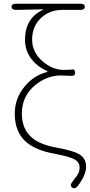

<svg xmlns="http://www.w3.org/2000/svg" viewBox="-20 -814 482 1028"><path d="M396 182Q381 201 366 190Q352 179 367 160L388 132Q395 123 400 113Q406 103 406 81Q406 54 378.5 39Q351 24 271 9Q173 -9 122 -52Q59 -106 59 -205Q59 -287 112 -351Q161 -410 228 -427Q234 -429 234 -431Q234 -433 228 -436Q180 -457 149 -497Q114 -542 114 -602Q114 -717 211 -762Q216 -764 211 -764L66 -761Q42 -761 42 -778Q42 -794 66 -794H410Q434 -794 434 -778Q434 -761 410 -761H312Q248 -761 202 -720Q152 -675 152 -602Q152 -533 210 -484Q262 -440 320 -440Q357 -440 369 -442Q381 -444 382 -425Q383 -406 358 -408L330 -409Q318 -410 306 -410Q232 -410 168 -358Q97 -299 97 -206Q97 -118 157 -72Q202 -37 291 -22Q372 -7 403 11Q441 33 441 78.5Q441 124 396 182Z"/></svg>

Font: Resource Han Rounded KR ExtraLight
Style: Regular
Weight: 250
Designer: Cyano Hao (round all glyphs); Ryoko NISHIZUKA 西塚涼子 (kana, bopomofo & ideographs); Paul D. Hunt (Latin, Greek & Cyrillic)
Foundry: Cyano Hao
Version: 0.990